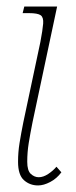

<svg xmlns="http://www.w3.org/2000/svg" viewBox="-20 -556 232 585"><path d="M96 9Q71 9 53 -7Q35 -23 35 -63Q35 -92 39.5 -120Q44 -148 51 -183L103 -428Q110 -465 111.5 -484Q113 -503 104 -509.5Q95 -516 68 -516H49L54 -536H154L79 -183Q72 -148 67.5 -120Q63 -92 63 -63Q63 -36 74 -26Q85 -16 98 -16Q112 -16 127 -26Q142 -36 152 -48L167 -31Q153 -12 133 -1.5Q113 9 96 9Z"/></svg>

Font: Noto Serif ExtraCondensed Thin
Style: Italic
Weight: 100
Width: 2
Italic angle: -12°
Designer: Monotype Design Team
Foundry: Monotype Imaging Inc.
Version: Version 2.013